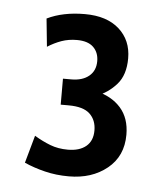

<svg xmlns="http://www.w3.org/2000/svg" viewBox="-38 -807 410 471"><g transform="rotate(5 166.5 -572.0)"><path d="M148 -372Q116.5 -372 89 -378.8Q61.5 -385.5 38 -396L57 -464Q77 -452 96.5 -444.5Q116 -437 140 -437Q168.5 -437 184.8 -450.5Q201 -464 201 -489.5Q201 -515 185 -530.2Q169 -545.5 132.5 -545.5H113V-609.5H133.5Q161 -609.5 177 -622.8Q193 -636 193 -659.5Q193 -681 179.5 -694Q166 -707 139 -707Q118.5 -707 101 -700.8Q83.5 -694.5 67 -684L60 -753Q79.5 -762.5 102.5 -767.2Q125.5 -772 153 -772Q207 -772 237.5 -744.8Q268 -717.5 268 -673Q268 -632 247.5 -608.8Q227 -585.5 197 -574V-586Q235.5 -577 257.8 -551.8Q280 -526.5 280 -486Q280 -433 242.2 -402.5Q204.5 -372 148 -372Z"/></g></svg>

Font: Cabin
Style: Regular
Weight: 400
Width: 4
Designer: Pablo Impallari
Foundry: Pablo Impallari. http://www.impallari.com Igino Marini. http://www.ikern.com
Version: Version 3.001